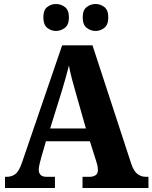

<svg xmlns="http://www.w3.org/2000/svg" viewBox="-20 -941 763 961"><path d="M5 0V-56H14Q38 -56 56.5 -69.5Q75 -83 90 -127L291 -714H443L637 -121Q649 -85 667.5 -70.5Q686 -56 711 -56H723V0H393V-56H429Q445 -56 457.5 -63.5Q470 -71 470 -90Q470 -103 466.5 -117Q463 -131 460 -139L430 -234H210L187 -155Q184 -143 179 -124Q174 -105 174 -92Q174 -56 213 -56H255V0ZM231 -298H410L358 -481Q349 -512 340 -546Q331 -580 325 -613Q317 -581 307.5 -547.5Q298 -514 289 -484ZM459 -786Q434 -786 414 -801.5Q394 -817 394 -854Q394 -891 414 -906Q434 -921 459 -921Q482 -921 502 -906Q522 -891 522 -854Q522 -817 502 -801.5Q482 -786 459 -786ZM260 -786Q236 -786 216.5 -801.5Q197 -817 197 -854Q197 -891 216.5 -906Q236 -921 260 -921Q284 -921 304.5 -906Q325 -891 325 -854Q325 -817 304.5 -801.5Q284 -786 260 -786Z"/></svg>

Font: Noto Serif Thai SemiCondensed ExtraBold
Style: Regular
Weight: 800
Width: 4
Designer: Monotype Design Team
Foundry: Monotype Imaging Inc.
Version: Version 2.002; ttfautohint (v1.8.4.7-5d5b)